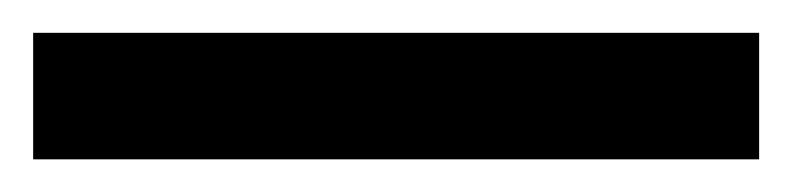

<svg xmlns="http://www.w3.org/2000/svg" viewBox="-29 -20 482 117"><path d="M433.6 77.1V0H-8.8V77.1Z"/></svg>

Font: Pretendard Variable
Style: Regular
Weight: 400
Designer: Base glyphs from Inter by Rasmus Andersson; Hangeul glyphs from Noto Sans CJK(Source Han Sans) by Jang Soo-young and Kan
Foundry: Kil Hyung-jin
Version: Version 1.309;Glyphs 3.2 (3225)